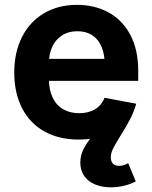

<svg xmlns="http://www.w3.org/2000/svg" viewBox="-20 -573 636 803"><path d="M39.6 -270Q39.6 -353.5 71.8 -417.7Q104 -481.9 163.6 -517.3Q223.1 -552.7 301.8 -552.7Q375 -552.7 432.9 -521.7Q490.7 -490.7 524.4 -428.5Q558.1 -366.2 558.1 -275.9V-234.9H99.6V-326.7H486.3L418 -302.2Q418 -345.2 405 -376.7Q392.1 -408.2 366.2 -425.3Q340.3 -442.4 303.2 -442.4Q266.1 -442.4 239.3 -425Q212.4 -407.7 198.5 -377.4Q184.6 -347.2 184.6 -308.6V-243.7Q184.6 -197.3 200.2 -164.8Q215.8 -132.3 244.4 -116Q272.9 -99.6 311.5 -99.6Q350.1 -99.6 377.7 -116.2Q405.3 -132.8 417 -164.1L549.8 -139.2Q536.1 -93.8 503.4 -59.8Q470.7 -25.9 421.1 -7.6Q371.6 10.7 309.1 10.7Q226.6 10.7 165.5 -23.4Q104.5 -57.6 72 -121.1Q39.6 -184.6 39.6 -270ZM315.9 106.9Q315.9 75.2 331.3 46.6Q346.7 18.1 378.4 -19.5L549.8 -139.2Q539.6 -104 523.7 -73.5Q507.8 -43 483.4 -4.4Q462.4 29.3 452.9 48.6Q443.4 67.9 443.4 84.5Q443.4 101.6 452.1 111.1Q460.9 120.6 478.5 120.6Q497.1 120.6 516.1 109.4L547.9 185.5Q528.3 196.3 500.7 203.4Q473.1 210.4 444.3 210.4Q406.2 210.4 377.2 198.2Q348.1 186 332 162.6Q315.9 139.2 315.9 106.9Z"/></svg>

Font: Inter RS Variable
Style: Regular
Weight: 400
Designer: Rasmus Andersson (customised by Maria Ramos and Noel Pretorius)
Foundry: rsms
Version: Version 3.001;Glyphs 3.2.3 (3260)